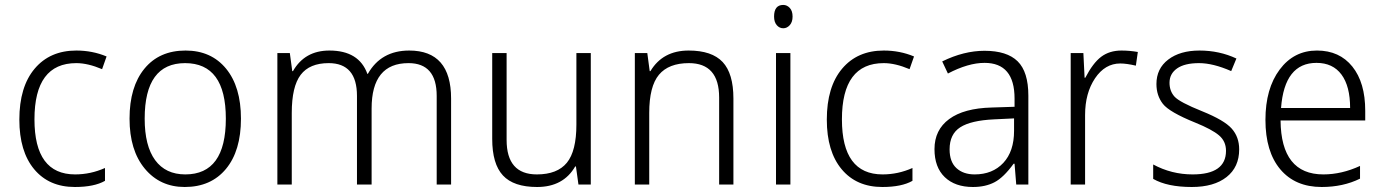

<svg xmlns="http://www.w3.org/2000/svg" viewBox="-20 -745 5582 775"><path d="M410.2 -517.1 392.1 -465.8Q334.5 -490.2 288.1 -490.2Q119.1 -490.2 119.1 -263.2Q119.1 -41 283.2 -41Q345.7 -41 403.8 -66.9V-15.1Q360.4 9.8 282.2 9.8Q177.7 9.8 117.9 -62Q58.1 -133.8 58.1 -262.2Q58.1 -394.5 119.9 -467.8Q181.6 -541 288.1 -541Q353 -541 410.2 -517.1Z M725.6 9.8Q626 9.8 564.5 -64.2Q502.9 -138.2 502.9 -266.1Q502.9 -394.5 563 -467.8Q623 -541 729 -541Q832.5 -541 892.6 -467.8Q952.6 -394.5 952.6 -266.1Q952.6 -136.2 892.1 -63.2Q831.5 9.8 725.6 9.8ZM728 -41Q891.6 -41 891.6 -266.1Q891.6 -490.2 727.1 -490.2Q564 -490.2 564 -266.1Q564 -156.2 606.2 -98.6Q648.4 -41 728 -41Z M1742.7 0V-357.9Q1742.7 -490.2 1628.9 -490.2Q1480 -490.2 1480 -307.1V0H1420.9V-357.9Q1420.9 -490.2 1306.6 -490.2Q1229.5 -490.2 1193.6 -442.9Q1157.7 -395.5 1157.7 -289.1V0H1099.6V-530.8H1149.9L1159.7 -458H1162.6Q1210 -541 1309.6 -541Q1429.2 -541 1462.9 -446.8H1464.8Q1518.1 -541 1631.8 -541Q1800.8 -541 1800.8 -347.2V0Z M2024.9 -530.8V-180.2Q2024.9 -41 2147 -41Q2229.5 -41 2268.1 -88.1Q2306.6 -135.3 2306.6 -242.2V-530.8H2364.7V0H2314.9L2304.7 -73.2H2301.8Q2253.9 9.8 2147.9 9.8Q2053.2 9.8 2010 -36.9Q1966.8 -83.5 1966.8 -184.1V-530.8Z M2882.8 0V-351.1Q2882.8 -490.2 2760.7 -490.2Q2679.2 -490.2 2639.9 -443.4Q2600.6 -396.5 2600.6 -289.1V0H2542.5V-530.8H2592.8L2602.5 -458H2605.5Q2655.3 -541 2759.8 -541Q2853.5 -541 2897 -494.6Q2940.4 -448.2 2940.4 -347.2V0Z M3141.6 -725.1Q3156.7 -725.1 3168 -712.9Q3179.2 -700.7 3179.2 -678.2Q3179.2 -656.2 3168 -643.6Q3156.7 -630.9 3141.6 -630.9Q3126 -630.9 3115.2 -643.6Q3104.5 -656.2 3104.5 -678.2Q3104.5 -725.1 3141.6 -725.1ZM3170.4 0H3112.3V-530.8H3170.4Z M3669.4 -517.1 3651.4 -465.8Q3593.8 -490.2 3547.4 -490.2Q3378.4 -490.2 3378.4 -263.2Q3378.4 -41 3542.5 -41Q3605 -41 3663.1 -66.9V-15.1Q3619.6 9.8 3541.5 9.8Q3437 9.8 3377.2 -62Q3317.4 -133.8 3317.4 -262.2Q3317.4 -394.5 3379.2 -467.8Q3440.9 -541 3547.4 -541Q3612.3 -541 3669.4 -517.1Z M4082 0 4075.2 -84H4071.3Q4030.8 -28.3 3994.1 -9.3Q3957.5 9.8 3907.2 9.8Q3835 9.8 3793.5 -30Q3752 -69.8 3752 -143.1Q3752 -220.7 3811.3 -264.4Q3870.6 -308.1 3982.9 -311L4075.2 -314V-347.2Q4075.2 -491.2 3954.1 -491.2Q3888.2 -491.2 3806.2 -448.2L3783.2 -497.1Q3870.6 -540 3954.1 -540Q4044.4 -540 4087.6 -497.6Q4130.9 -455.1 4130.9 -358.9V0ZM4073.2 -267.1 3992.2 -263.2Q3898.9 -258.8 3856 -231.2Q3813 -203.6 3813 -142.1Q3813 -91.8 3840.6 -66.4Q3868.2 -41 3914.1 -41Q3986.3 -41 4029.8 -87.4Q4073.2 -133.8 4073.2 -216.8Z M4572.8 -535.2 4564.9 -480Q4526.9 -488.8 4502 -488.8Q4440.4 -488.8 4400.1 -429Q4359.9 -369.1 4359.9 -280.8V0H4301.8V-530.8H4353L4357.9 -431.2H4360.8Q4391.6 -490.7 4425 -515.9Q4458.5 -541 4506.8 -541Q4539.6 -541 4572.8 -535.2Z M4634.8 -22.9V-81.1Q4709 -41 4793.9 -41Q4928.7 -41 4928.7 -136.2Q4928.7 -174.8 4900.4 -198.7Q4872.1 -222.7 4804.7 -250Q4699.7 -292.5 4673.8 -325.9Q4647.9 -359.4 4647.9 -405.8Q4647.9 -468.3 4695.6 -504.6Q4743.2 -541 4821.8 -541Q4901.9 -541 4970.7 -508.8L4949.7 -458Q4876.5 -490.2 4819.8 -490.2Q4761.7 -490.2 4731.2 -468.8Q4700.7 -447.3 4700.7 -411.1Q4700.7 -377.4 4720.9 -355Q4741.2 -332.5 4832.5 -295.9Q4921.9 -259.8 4951.9 -225.8Q4981.9 -191.9 4981.9 -142.1Q4981.9 -70.3 4930.9 -30.3Q4879.9 9.8 4790.5 9.8Q4691.9 9.8 4634.8 -22.9Z M5490.7 -258.8H5148.9Q5150.9 -41 5321.8 -41Q5395.5 -41 5469.7 -75.2V-23.9Q5401.4 9.8 5314.9 9.8Q5208 9.8 5147.9 -61.5Q5087.9 -132.8 5087.9 -261.2Q5087.9 -387.2 5145.3 -464.1Q5202.6 -541 5295.9 -541Q5386.7 -541 5438.7 -476.3Q5490.7 -411.6 5490.7 -297.9ZM5150.9 -309.1H5429.7Q5429.7 -397 5394.8 -444.1Q5359.9 -491.2 5293.9 -491.2Q5164.6 -491.2 5150.9 -309.1Z"/></svg>

Font: Droid Sans TV
Style: Regular
Weight: 300
Version: Version 1.00